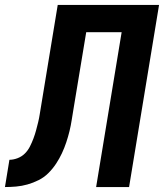

<svg xmlns="http://www.w3.org/2000/svg" viewBox="-56 -755 676 775"><path d="M332 0 435 -625H292L241 -317Q237 -294 233.5 -271Q230 -248 224.5 -225.5Q219 -203 211.5 -180.5Q204 -158 194 -136.5Q184 -115 170.5 -94.5Q157 -74 139.5 -56.5Q122 -39 100 -28Q78 -17 55 -10.5Q32 -4 9 -2Q-14 0 -36 0L-18 -110Q-2 -110 15 -116.5Q32 -123 44.5 -135.5Q57 -148 65 -164Q73 -180 79 -196Q85 -212 89.5 -228.5Q94 -245 98 -261.5Q102 -278 104.5 -294.5Q107 -311 110 -328L177 -735H586L465 0Z"/></svg>

Font: Iosevka Aile Extrabold Oblique
Style: Regular
Weight: 800
Italic angle: -9°
Designer: Belleve Invis
Foundry: Belleve Invis
Version: Version 31.1.0; ttfautohint (v1.8.4)